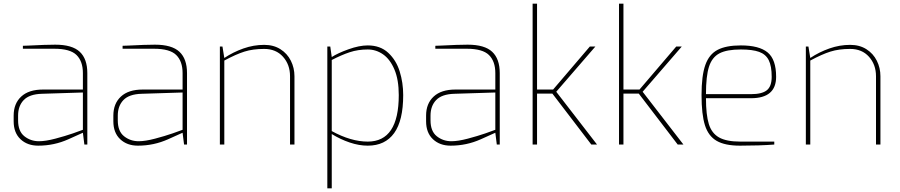

<svg xmlns="http://www.w3.org/2000/svg" viewBox="-20 -783 4876 1040"><path d="M54 -126V-157Q54 -222 95 -260Q136 -298 213 -298H429V-387Q429 -451 394.5 -485Q360 -519 274 -519H104V-535L132 -536Q229 -541 279 -541Q371 -541 412 -502.5Q453 -464 453 -387V0H437L429 -64Q427 -63 350 -28.5Q273 6 187 6Q128 6 91 -29Q54 -64 54 -126ZM429 -80V-282L207 -275Q139 -273 108.5 -241Q78 -209 78 -157V-131Q78 -72 112 -45Q146 -18 191 -18Q227 -18 280 -32Q333 -46 375 -60.5Q417 -75 429 -80Z M594 -126V-157Q594 -222 635 -260Q676 -298 753 -298H969V-387Q969 -451 934.5 -485Q900 -519 814 -519H644V-535L672 -536Q769 -541 819 -541Q911 -541 952 -502.5Q993 -464 993 -387V0H977L969 -64Q967 -63 890 -28.5Q813 6 727 6Q668 6 631 -29Q594 -64 594 -126ZM969 -80V-282L747 -275Q679 -273 648.5 -241Q618 -209 618 -157V-131Q618 -72 652 -45Q686 -18 731 -18Q767 -18 820 -32Q873 -46 915 -60.5Q957 -75 969 -80Z M1171 -531H1185L1195 -469Q1243 -501 1298.5 -520.5Q1354 -540 1411 -540Q1462 -540 1499 -516.5Q1536 -493 1555.5 -454Q1575 -415 1575 -370V0H1551V-370Q1551 -433 1513 -475.5Q1475 -518 1411 -518Q1350 -518 1304 -503.5Q1258 -489 1195 -455V0H1171Z M1753 -531H1769L1777 -474Q1809 -495 1867.5 -516Q1926 -537 1972 -537Q2040 -537 2083 -497Q2126 -457 2145 -396Q2164 -335 2164 -268Q2164 -130 2115 -62Q2066 6 1972 6Q1925 6 1874.5 -11Q1824 -28 1777 -57V237H1753ZM2140 -268Q2140 -351 2116.5 -406.5Q2093 -462 2055 -488.5Q2017 -515 1972 -515Q1919 -515 1874 -500Q1829 -485 1777 -458V-73Q1881 -16 1972 -16Q2140 -16 2140 -268Z M2288 -126V-157Q2288 -222 2329 -260Q2370 -298 2447 -298H2663V-387Q2663 -451 2628.5 -485Q2594 -519 2508 -519H2338V-535L2366 -536Q2463 -541 2513 -541Q2605 -541 2646 -502.5Q2687 -464 2687 -387V0H2671L2663 -64Q2661 -63 2584 -28.5Q2507 6 2421 6Q2362 6 2325 -29Q2288 -64 2288 -126ZM2663 -80V-282L2441 -275Q2373 -273 2342.5 -241Q2312 -209 2312 -157V-131Q2312 -72 2346 -45Q2380 -18 2425 -18Q2461 -18 2514 -32Q2567 -46 2609 -60.5Q2651 -75 2663 -80Z M2865 -763H2889V-298H2976L3175 -531H3205L2993 -286L3214 0H3183L2972 -276H2889V0H2865Z M3333 -763H3357V-298H3444L3643 -531H3673L3461 -286L3682 0H3651L3440 -276H3357V0H3333Z M3780 -268Q3780 -373 3800.5 -431Q3821 -489 3867 -513Q3913 -537 3993 -537Q4092 -537 4138 -499Q4184 -461 4184 -367Q4184 -251 4048 -251H3804Q3804 -161 3819.5 -111Q3835 -61 3875 -38.5Q3915 -16 3990 -16H4174V0Q4094 6 3988 6Q3907 6 3862 -20Q3817 -46 3798.5 -104.5Q3780 -163 3780 -268ZM4048 -273Q4107 -273 4133.5 -294Q4160 -315 4160 -367Q4160 -425 4144 -457Q4128 -489 4092 -502Q4056 -515 3993 -515Q3917 -515 3877 -494Q3837 -473 3820.5 -422Q3804 -371 3804 -273Z M4345 -531H4359L4369 -469Q4417 -501 4472.5 -520.5Q4528 -540 4585 -540Q4636 -540 4673 -516.5Q4710 -493 4729.5 -454Q4749 -415 4749 -370V0H4725V-370Q4725 -433 4687 -475.5Q4649 -518 4585 -518Q4524 -518 4478 -503.5Q4432 -489 4369 -455V0H4345Z"/></svg>

Font: Exo Thin
Style: Regular
Weight: 250
Designer: Natanael Gama
Foundry: Natanael Gama
Version: Version 1.500; ttfautohint (v1.6)